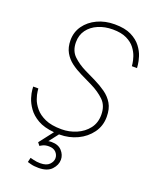

<svg xmlns="http://www.w3.org/2000/svg" viewBox="-179 -846 946 1191"><g transform="rotate(20 294.5 -250.5)"><path d="M278 10H275L227 72Q237 70 248 70Q293 70 316.5 96Q340 122 340 154Q340 189 312 219Q284 249 226 249Q195 249 173.5 243Q152 237 152 237L159 207Q159 207 181 212.5Q203 218 226 218Q267 218 286 198.5Q305 179 305 157Q305 135 289 118Q273 101 242 101Q217 101 200.5 110Q184 119 185 119L170 100L241 8Q174 2 132.5 -22Q91 -46 68 -78.5Q45 -111 35.5 -142Q26 -173 24.5 -193.5Q23 -214 23 -214H57Q57 -214 59 -195Q61 -176 70.5 -148Q80 -120 103.5 -91.5Q127 -63 169 -44Q211 -25 278 -25Q329 -25 375.5 -45Q422 -65 451 -102.5Q480 -140 480 -193Q480 -254 444 -288.5Q408 -323 357 -348L279 -386Q242 -404 211 -427Q180 -450 161 -483.5Q142 -517 142 -564Q142 -618 172 -660Q202 -702 253 -726Q304 -750 367 -750Q435 -750 477 -729Q519 -708 542.5 -677Q566 -646 575.5 -615Q585 -584 587 -563Q589 -542 589 -542H555Q555 -542 553 -559.5Q551 -577 542.5 -603Q534 -629 514.5 -655Q495 -681 459 -698.5Q423 -716 367 -716Q314 -716 271 -697.5Q228 -679 203 -645Q178 -611 178 -564Q178 -507 212.5 -474Q247 -441 296 -417L368 -382Q407 -363 441 -339Q475 -315 495.5 -280.5Q516 -246 516 -193Q516 -133 482.5 -87Q449 -41 395 -15.5Q341 10 278 10Z"/></g></svg>

Font: Be Vietnam Pro Thin
Style: Italic
Weight: 100
Italic angle: -12°
Designer: Lam Bao, Tony Le, Vietanh Nguyen
Foundry: Yellow Type Foundry
Version: Version 1.002; ttfautohint (v1.8.3)